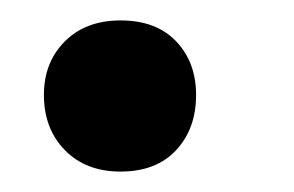

<svg xmlns="http://www.w3.org/2000/svg" viewBox="-20 -163 288 188"><path d="M98 5Q64 5 43.5 -16Q23 -37 23 -70Q23 -102 43.5 -122.5Q64 -143 98 -143Q133 -143 152.5 -122.5Q172 -102 172 -70Q172 -37 152.5 -16Q133 5 98 5Z"/></svg>

Font: Nunito ExtraLight
Style: Bold Italic
Weight: 700
Italic angle: -9°
Version: Version 3.602